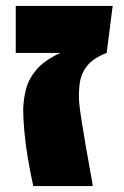

<svg xmlns="http://www.w3.org/2000/svg" viewBox="-20 -629 418 646"><path d="M92 -3Q82 -48 74 -95Q66 -142 62 -186Q58 -230 58 -262Q59 -295 67.5 -329Q76 -363 102.5 -394.5Q129 -426 183 -451H33V-609H359L339 -451Q295 -434 274.5 -409Q254 -384 249 -353Q244 -322 246 -288Q248 -264 254.5 -223Q261 -182 268.5 -138Q276 -94 283 -57Q290 -20 292 -3Z"/></svg>

Font: Noto Sans Hebrew SemiCondensed Black
Style: Regular
Weight: 900
Width: 4
Designer: Ben Nathan
Foundry: Google LLC
Version: Version 3.001; ttfautohint (v1.8.4.7-5d5b)